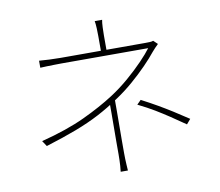

<svg xmlns="http://www.w3.org/2000/svg" viewBox="-86 -889 1172 1021"><g transform="rotate(-10 500.0 -378.5)"><path d="M528 -785Q525 -770 524 -745Q523 -720 523 -702Q523 -691 523 -672.5Q523 -654 523 -637.5Q523 -621 523 -615H493Q493 -621 493 -637.5Q493 -654 493 -672.5Q493 -691 493 -702Q493 -720 492 -745Q491 -770 488 -785ZM798 -607Q790 -599 780.5 -589.5Q771 -580 763 -570Q740 -541 703.5 -503.5Q667 -466 622.5 -427.5Q578 -389 528 -356Q474 -319 416 -288.5Q358 -258 287 -231Q216 -204 122 -175L102 -205Q242 -241 338 -286Q434 -331 505 -377Q556 -410 603 -450.5Q650 -491 687 -529.5Q724 -568 743 -594Q733 -594 698.5 -594Q664 -594 615 -594Q566 -594 511.5 -594Q457 -594 407.5 -594Q358 -594 322 -594Q286 -594 274 -594Q258 -594 236.5 -593.5Q215 -593 195 -592.5Q175 -592 160 -591V-629Q180 -627 214.5 -625.5Q249 -624 274 -624Q286 -624 320 -624Q354 -624 400.5 -624Q447 -624 498.5 -624Q550 -624 598 -624Q646 -624 682 -624Q718 -624 733 -624Q745 -624 757 -624.5Q769 -625 776 -628ZM521 -363Q521 -332 521 -292.5Q521 -253 520.5 -211.5Q520 -170 520 -132Q520 -94 520 -66Q520 -51 520.5 -35Q521 -19 522 -3Q523 13 524 28H485Q487 13 488 -3Q489 -19 489.5 -35Q490 -51 490 -66Q490 -94 490 -131.5Q490 -169 490.5 -209.5Q491 -250 491 -286.5Q491 -323 491 -348ZM876 -159Q833 -189 797 -213Q761 -237 723 -260Q685 -283 634 -308L656 -330Q704 -305 742 -283Q780 -261 816.5 -238Q853 -215 898 -185Z"/></g></svg>

Font: Noto Sans KR Thin
Style: Regular
Weight: 100
Designer: Ryoko NISHIZUKA 西塚涼子 (kana, bopomofo & ideographs); Paul D. Hunt (Latin, Greek & Cyrillic); Sandoll Communications 산돌커뮤니
Foundry: Adobe
Version: Version 2.004-H2;hotconv 1.0.118;makeotfexe 2.5.65603